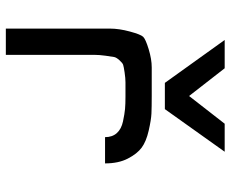

<svg xmlns="http://www.w3.org/2000/svg" viewBox="-86 -704 790 658"><g transform="rotate(90 309.0 -375.0)"><path d="M264 -545 117 -750H214L309 -628L404 -750H500L354 -545ZM78 0V-250Q78 -326 78 -357Q78 -388 88 -425Q98 -462 106 -470.5Q114 -479 148.5 -489.5Q183 -500 211 -500Q239 -500 309 -500Q347 -500 369 -499Q391 -498 428 -489.5Q465 -481 486 -465.5Q507 -450 523.5 -418Q540 -386 540 -340H450Q450 -365 436 -380.5Q422 -396 396 -401.5Q370 -407 353.5 -408.5Q337 -410 311 -410H309Q276 -410 262 -410Q248 -410 228 -407Q208 -404 202 -402Q196 -400 186.5 -389.5Q177 -379 175.5 -371.5Q174 -364 171 -342Q168 -320 168 -303.5Q168 -287 168 -250V0Z"/></g></svg>

Font: Hermit
Style: Regular
Weight: 400
Designer: Pablo Caro
Version: Version 2.000;PS 002.000;hotconv 1.0.88;makeotf.lib2.5.64775